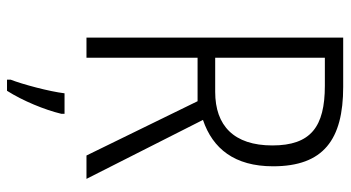

<svg xmlns="http://www.w3.org/2000/svg" viewBox="-240 -514 975 534"><g transform="rotate(90 247.0 -246.5)"><path d="M221 -714H84V0H140V-309H261L412 0H477L313 -324C393 -351 442 -412 442 -519C442 -659 368 -714 221 -714ZM218 -663C332 -663 384 -624 384 -517C384 -410 329 -358 235 -358H140V-663ZM296 61H239C234 103 214 178 201 211V221H232C260 177 285 116 296 70Z"/></g></svg>

Font: Noto Sans Display SemiCondensed Light
Style: Regular
Weight: 300
Width: 4
Designer: Monotype Design Team
Foundry: Monotype Imaging Inc.
Version: Version 1.900